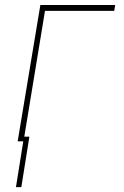

<svg xmlns="http://www.w3.org/2000/svg" viewBox="-20 -566 495 769"><path d="M441.4 -545.9 437.5 -522.5H160.2L74.2 0H50.8L141.6 -545.9ZM97.7 -18.6 65.4 183.6H43.9L76.2 -18.6Z"/></svg>

Font: Inter Tight Thin
Style: Italic
Weight: 250
Italic angle: -9.39999°
Designer: Rasmus Andersson
Foundry: rsms
Version: Version 3.004